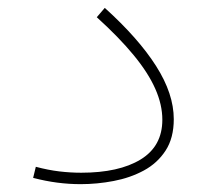

<svg xmlns="http://www.w3.org/2000/svg" viewBox="-20 -467 530 492"><path d="M425.3 -161.6Q425.3 -226.6 380.1 -297.6Q335 -368.7 248.5 -446.8L228 -422.9Q285.2 -371.1 322.5 -325.7Q359.9 -280.3 377.9 -239.5Q396 -198.7 396 -160.2Q396 -92.3 340.3 -58.3Q284.7 -24.4 188 -24.4Q160.2 -24.4 131.8 -27.8Q103.5 -31.2 71.8 -39.6L64.9 -11.2Q96.7 -2.9 126.7 1Q156.7 4.9 186.5 4.9Q229 4.9 271.2 -3.2Q313.5 -11.2 348.4 -30Q383.3 -48.8 404.3 -81.1Q425.3 -113.3 425.3 -161.6Z"/></svg>

Font: Estedad-FD VF
Style: Regular
Weight: 100
Designer: Amin Abedi
Version: Version 7.3